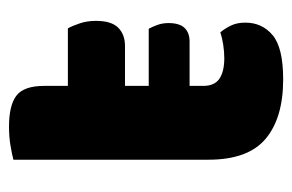

<svg xmlns="http://www.w3.org/2000/svg" viewBox="-134 -516 664 437"><g transform="rotate(-90 198.5 -297.0)"><path d="M54 -155V-599Q65 -602 85.5 -605.5Q106 -609 129 -609Q178 -609 200 -592Q222 -575 222 -529V-475H353Q359 -464 364.5 -447.5Q370 -431 370 -411Q370 -376 354.5 -360.5Q339 -345 313 -345H222V-291H352Q356 -284 360.5 -272Q365 -260 365 -246Q365 -221 354 -209.5Q343 -198 323 -198H222V-167Q222 -141 238.5 -130Q255 -119 285 -119Q300 -119 316 -121.5Q332 -124 344 -128Q353 -117 359.5 -103.5Q366 -90 366 -71Q366 -33 337.5 -9Q309 15 237 15Q149 15 101.5 -25Q54 -65 54 -155Z"/></g></svg>

Font: Baloo 2 Latin ExtraBold
Style: Regular
Weight: 400
Designer: Sarang Kulkarni and Ek Type
Foundry: Ek Type
Version: Version 1.001